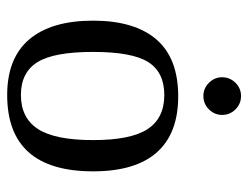

<svg xmlns="http://www.w3.org/2000/svg" viewBox="-99 -589 698 540"><g transform="rotate(90 250.0 -319.0)"><path d="M461.9 -231.9Q461.9 9.8 247.1 9.8Q143.6 9.8 90.8 -52.2Q38.1 -114.3 38.1 -231.9Q38.1 -348.1 90.8 -409.7Q143.6 -471.2 251 -471.2Q355.5 -471.2 408.7 -410.9Q461.9 -350.6 461.9 -231.9ZM374 -231.9Q374 -337.4 343.3 -384.8Q312.5 -432.1 247.1 -432.1Q183.1 -432.1 154.5 -386.7Q126 -341.3 126 -231.9Q126 -121.1 155 -75Q184.1 -28.8 247.1 -28.8Q311.5 -28.8 342.8 -76.7Q374 -124.5 374 -231.9ZM303.2 -594.7Q303.2 -573.2 287.6 -557.6Q272 -542 250 -542Q228.5 -542 212.9 -557.6Q197.3 -573.2 197.3 -594.7Q197.3 -616.7 212.9 -632.3Q228.5 -647.9 250 -647.9Q272 -647.9 287.6 -632.3Q303.2 -616.7 303.2 -594.7Z"/></g></svg>

Font: Tinos
Style: Regular
Weight: 400
Designer: Steve Matteson
Foundry: Monotype Imaging Inc.
Version: Version 1.23